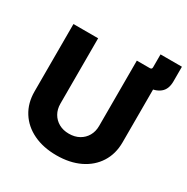

<svg xmlns="http://www.w3.org/2000/svg" viewBox="-187 -990 1125 1158"><g transform="rotate(30 375.0 -411.5)"><path d="M496.6 -622.1V-727.5H587.4Q601.6 -727.5 601.6 -741.7V-831.5H750.5V-729.5Q750.5 -674.3 717.8 -648.2Q685.1 -622.1 634.8 -622.1ZM361.3 9.8Q269.5 9.8 200.4 -23.4Q131.3 -56.6 93.3 -116.9Q55.2 -177.2 55.2 -257.8V-727.5H227.1V-272.5Q227.1 -233.9 244.1 -204.1Q261.2 -174.3 291.3 -157.5Q321.3 -140.6 361.3 -140.6Q401.9 -140.6 432.1 -157.5Q462.4 -174.3 479.5 -204.1Q496.6 -233.9 496.6 -272.5V-727.5H668.5V-257.8Q668.5 -177.2 630.1 -116.9Q591.8 -56.6 522.7 -23.4Q453.6 9.8 361.3 9.8Z"/></g></svg>

Font: Inter 17pt ExtraBold
Style: Regular
Weight: 800
Version: Version 4.001;git-66647c0bb